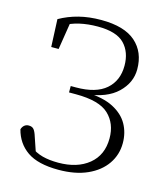

<svg xmlns="http://www.w3.org/2000/svg" viewBox="-112 -826 809 929"><g transform="rotate(15 292.5 -362.0)"><path d="M267 15Q164 15 110 -22.5Q56 -60 39 -127Q43 -140 52 -147.5Q61 -155 74 -155Q91 -155 99.5 -144.5Q108 -134 115 -111L144 -26L113 -59Q144 -36 178 -27Q212 -18 257 -18Q352 -18 409.5 -65Q467 -112 467 -196Q467 -270 419.5 -315Q372 -360 255 -360H220V-392H246Q346 -392 396 -435.5Q446 -479 446 -554Q446 -622 406.5 -663Q367 -704 273 -704Q224 -704 182 -694.5Q140 -685 102 -663V-687L141 -701L117 -550H80L74 -688Q118 -713 169 -726Q220 -739 281 -739Q397 -739 453.5 -689Q510 -639 510 -553Q510 -486 457 -435Q404 -384 301 -373V-382Q386 -379 437 -352.5Q488 -326 511.5 -284Q535 -242 535 -190Q535 -132 503 -85.5Q471 -39 411 -12Q351 15 267 15Z"/></g></svg>

Font: Noto Serif HK
Style: Regular
Weight: 200
Designer: Ryoko NISHIZUKA 西塚涼子 (kana & ideographs); Frank Grießhammer (Latin, Greek & Cyrillic); Wenlong ZHANG 张文龙 (bopomofo); San
Foundry: Adobe
Version: Version 2.001;hotconv 1.1.0;makeotfexe 2.6.0